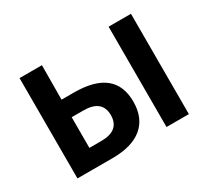

<svg xmlns="http://www.w3.org/2000/svg" viewBox="-113 -722 977 900"><g transform="rotate(-30 375.5 -271.5)"><path d="M74 0V-543H195L194 -357H261Q481 -357 481 -181Q481 -93 425.5 -46.5Q370 0 263 0ZM556 0V-543H677V0ZM194 -96H258Q358 -96 358 -179Q358 -262 257 -262H194Z"/></g></svg>

Font: Noto Sans SemiCondensed SemiBold
Style: Regular
Weight: 600
Width: 4
Designer: Monotype Design Team
Foundry: Monotype Imaging Inc.
Version: Version 2.013; ttfautohint (v1.8.4.7-5d5b)